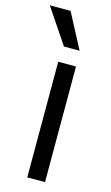

<svg xmlns="http://www.w3.org/2000/svg" viewBox="-148 -829 507 875"><g transform="rotate(15 105.0 -392.0)"><path d="M76.7 0V-545.5H160.5V0ZM83.8 -619.3 -27 -784.1H71L157.7 -619.3Z"/></g></svg>

Font: InterMG
Style: Regular
Weight: 400
Designer: Rasmus Andersson
Foundry: rsms
Version: Version 3.019;December 26, 2023;FontCreator 15.0.0.2955 64-b